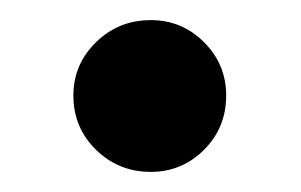

<svg xmlns="http://www.w3.org/2000/svg" viewBox="-20 -162 299 191"><path d="M130 9Q98 9 75.5 -13Q53 -35 53 -67Q53 -98 75.5 -120Q98 -142 130 -142Q161 -142 183 -120Q205 -98 205 -67Q205 -35 183 -13Q161 9 130 9Z"/></svg>

Font: Fustat
Style: Bold
Weight: 700
Designer: Mohamed Gaber, Khaled Hosny, Laura Garcia Mut
Foundry: Kief Type Foundry, Alif Type Foundry, Hard Type Foundry
Version: Version 1.007